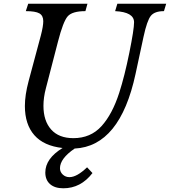

<svg xmlns="http://www.w3.org/2000/svg" viewBox="-20 -790 915 1034"><path d="M200 -599Q213 -649 213 -676Q213 -706 192 -718Q171 -730 119 -730L132 -770H451L440 -730Q369 -730 344.5 -702Q320 -674 292 -565L227 -314Q214 -265 214 -220Q214 -139 255.5 -92.5Q297 -46 375 -46Q468 -46 526.5 -110.5Q585 -175 622 -290Q651 -380 676.5 -506Q702 -632 702 -670Q702 -725 600 -730L612 -770H875L863 -730Q813 -730 792.5 -705Q772 -680 753 -592L710 -392Q626 -2 382 10Q303 64 303 116Q303 136 318 150Q333 164 354 164Q394 164 449 111L478 142Q415 224 321 224Q275 224 249.5 201.5Q224 179 224 139Q224 64 317 7Q216 -4 165 -62Q114 -120 114 -219Q114 -278 134 -353Z"/></svg>

Font: Libre Baskerville
Style: Italic
Weight: 400
Italic angle: -15°
Designer: Pablo Impallari, Rodrigo Fuenzalida
Foundry: Pablo Impallari, Rodrigo Fuenzalida
Version: Version 1.051;Glyphs 3.2.3 (3260)